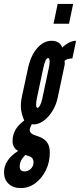

<svg xmlns="http://www.w3.org/2000/svg" viewBox="-66 -763 408 979"><path d="M40 196Q80.5 196 114 171.2Q147.5 146.5 167.8 105.2Q188 64 188 15Q188 -20 172 -40Q156 -60 119 -71Q85.5 -81 85.5 -99.5Q85.5 -110 96.5 -130.5Q100.5 -128.5 104.5 -128.5Q130.5 -128.5 156 -146.8Q181.5 -165 200.8 -196Q220 -227 228 -264L263 -429Q264 -433.5 264.2 -437.2Q264.5 -441 263.5 -453.5Q277 -465 303 -465L322 -555Q288 -555 251.5 -520.5Q238.5 -555 197 -555Q156 -555 123.2 -517Q90.5 -479 77 -416L45 -267Q38.5 -234 41 -208Q43.5 -182 57.5 -148.5Q-2 -105.5 -2 -44.5Q-2 -9 26.5 6.5Q-45.5 52.5 -45.5 115.5Q-45.5 152 -22.2 174Q1 196 40 196ZM125 -213Q119 -213 118.2 -226.8Q117.5 -240.5 122 -262L155 -417Q160 -440.5 166.2 -453.8Q172.5 -467 179 -467Q186 -467 187 -453Q188 -439 183 -417L150 -262Q146 -241.5 138.8 -227.2Q131.5 -213 125 -213ZM59 111Q34.5 111 34.5 86.5Q34.5 54 64 27L86 35Q105 42 105 65Q105 84 91.5 97.5Q78 111 59 111ZM207 -642H286L307 -743H228Z"/></svg>

Font: League Gothic Condensed Italic
Style: Regular
Weight: 400
Width: 3
Designer: The League of Moveable Type
Version: Version 1.600; ttfautohint (v1.8.3)